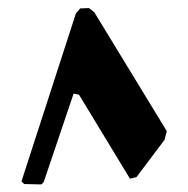

<svg xmlns="http://www.w3.org/2000/svg" viewBox="-20 -499 479 489"><path d="M34.7 -37.1 173.3 -464.8 184.1 -477.5 206.5 -478.5 220.2 -467.8 404.8 -165 398.9 -142.6 327.6 -47.9 311 -43.9 181.2 -257.8 167.5 -260.7 91.3 -35.2 85.4 -29.3 41.5 -30.3Z"/></svg>

Font: LaylaRuqaa
Style: Regular
Weight: 400
Version: Version 2.0